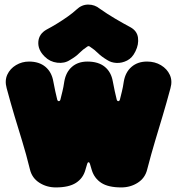

<svg xmlns="http://www.w3.org/2000/svg" viewBox="-20 -794 774 839"><path d="M224 25Q184 25 152 4.5Q120 -16 111 -53Q94 -122 77 -177Q60 -232 43.5 -287Q27 -342 9 -409Q0 -442 12 -468Q24 -494 50 -509.5Q76 -525 107 -525Q151 -525 178.5 -502Q206 -479 213 -438Q218 -411 221.5 -395.5Q225 -380 230 -359Q232 -352 237 -352Q242 -352 244 -359Q249 -380 253 -395.5Q257 -411 261 -438Q268 -479 294.5 -502Q321 -525 362 -525Q410 -525 438 -502Q466 -479 473 -438Q478 -411 481.5 -395.5Q485 -380 490 -359Q492 -352 497 -352Q502 -352 504 -359Q509 -380 513 -395.5Q517 -411 521 -438Q528 -479 555 -502Q582 -525 622 -525H623Q657 -525 683.5 -509Q710 -493 722 -467Q734 -441 725 -409Q707 -342 690.5 -287Q674 -232 657.5 -177Q641 -122 623 -53Q614 -16 582 4.5Q550 25 510 25Q453 25 422.5 5Q392 -15 381 -51Q379 -58 377 -64.5Q375 -71 373 -78Q371 -85 367 -85Q363 -85 361 -78Q359 -71 357 -64.5Q355 -58 353 -51Q343 -15 312 5Q281 25 224 25ZM550 -675Q579 -659 583 -629.5Q587 -600 572 -570L571 -568Q558 -541 535.5 -529.5Q513 -518 489.5 -519Q466 -520 448 -532Q423 -547 408 -562Q393 -577 373 -590Q367 -595 361 -590Q341 -577 326.5 -562Q312 -547 286 -532Q262 -516 230 -520Q198 -524 176 -546L174 -548Q145 -577 147.5 -611.5Q150 -646 184 -665Q205 -676 229.5 -691Q254 -706 276.5 -722Q299 -738 314 -752Q337 -774 365.5 -774Q394 -774 416 -756Q447 -734 482.5 -713Q518 -692 550 -675Z"/></svg>

Font: Winky Sans Black
Style: Regular
Weight: 900
Designer: Simon Atzbach
Foundry: typofactur
Version: Version 1.205